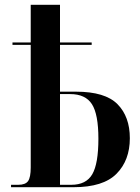

<svg xmlns="http://www.w3.org/2000/svg" viewBox="-20 -780 584 800"><path d="M26 0V-10H56Q86 -10 97 -25.5Q108 -41 108 -82V-593H32V-603H108V-760H230V-603H362V-593H230V-398H297Q418 -398 469.5 -346Q521 -294 521 -204Q521 -112 465.5 -56Q410 0 287 0ZM277 -10Q339 -10 364.5 -54Q390 -98 390 -202Q390 -304 363 -346Q336 -388 272 -388H230V-10Z"/></svg>

Font: Noto Serif Display Condensed SemiBold
Style: Regular
Weight: 600
Width: 3
Designer: Monotype Design Team
Foundry: Monotype Imaging Inc.
Version: Version 2.009